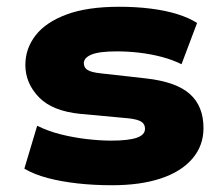

<svg xmlns="http://www.w3.org/2000/svg" viewBox="-20 -537 657 568"><path d="M312 11Q257 11 208.5 5.5Q160 0 120.5 -10.5Q81 -21 52 -38L90 -165Q122 -149 160 -139.5Q198 -130 237 -125.5Q276 -121 309 -121Q360 -121 384.5 -129.5Q409 -138 409 -156Q409 -170 398 -177Q387 -184 360 -187L219 -200Q135 -208 95 -249.5Q55 -291 55 -345Q55 -393 85 -432Q115 -471 176.5 -494Q238 -517 333 -517Q382 -517 426 -511.5Q470 -506 505 -495Q540 -484 563 -469L517 -347Q491 -360 459 -368.5Q427 -377 393 -381Q359 -385 326 -385Q273 -385 250.5 -375.5Q228 -366 228 -350Q228 -337 239 -330Q250 -323 278 -320L412 -305Q501 -295 541.5 -259Q582 -223 582 -158Q582 -106 549 -67.5Q516 -29 455.5 -9Q395 11 312 11Z"/></svg>

Font: Nunito Sans 7pt SemiExpanded Black
Style: Regular
Weight: 900
Width: 6
Designer: Vernon Adams
Foundry: Vernon Adams
Version: Version 3.101;gftools[0.9.27]